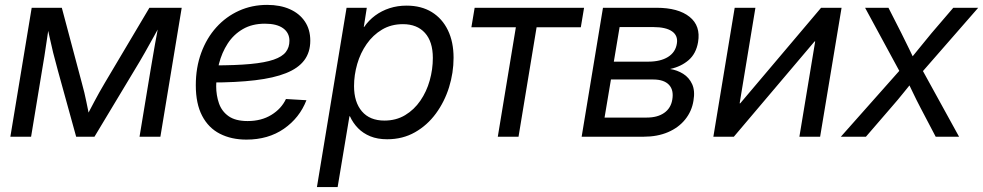

<svg xmlns="http://www.w3.org/2000/svg" viewBox="-20 -554 3984 778"><path d="M22 0 108.4 -522.5H230.5L311.5 -218.3Q317.4 -197.3 321.8 -178.7Q326.2 -160.2 329.8 -142.3Q333.5 -124.5 336.9 -107.7Q340.3 -90.8 343.3 -73.7H326.2Q335.4 -91.3 344.2 -108.2Q353 -125 362.3 -142.6Q371.6 -160.2 382.1 -179Q392.6 -197.8 404.8 -218.3L585.4 -522.5H716.3L629.9 0H545.4L589.4 -266.1Q595.2 -298.8 599.6 -325.9Q604 -353 608.4 -377Q612.8 -400.9 617.2 -424.6Q621.6 -448.2 626 -473.6H640.6Q621.6 -439.5 604 -407.2Q586.4 -375 567.1 -341.1Q547.9 -307.1 523.4 -267.1L362.8 0H288.6L214.8 -267.1Q203.6 -307.1 195.3 -340.8Q187 -374.5 180.2 -406.7Q173.3 -439 165.5 -473.6H182.1Q178.2 -447.8 174.6 -424.1Q170.9 -400.4 167.5 -376.7Q164.1 -353 159.9 -326.2Q155.8 -299.3 149.9 -266.1L106 0Z M978.5 11.7Q917.5 11.7 871.1 -12Q824.7 -35.6 799.1 -84.7Q773.4 -133.8 773.4 -208.5Q773.4 -280.3 795.4 -340.1Q817.4 -399.9 856.7 -443.4Q896 -486.8 948.5 -510.5Q1001 -534.2 1062.5 -534.2Q1115.2 -534.2 1154.3 -516.8Q1193.4 -499.5 1215.3 -467Q1237.3 -434.6 1237.3 -389.2Q1237.3 -342.3 1212.9 -309.8Q1188.5 -277.3 1138.9 -257.6Q1089.4 -237.8 1013.4 -228.8Q937.5 -219.7 834.5 -219.7L846.2 -289.1Q935.5 -289.1 994.9 -294.7Q1054.2 -300.3 1088.9 -312.3Q1123.5 -324.2 1138.2 -343.3Q1152.8 -362.3 1152.8 -388.7Q1152.8 -420.9 1127.2 -439.5Q1101.6 -458 1053.7 -458Q1001.5 -458 963.9 -436Q926.3 -414.1 902.6 -377.4Q878.9 -340.8 867.4 -295.9Q856 -251 856 -204.6Q856 -168 867.2 -135.5Q878.4 -103 906.2 -83.3Q934.1 -63.5 983.4 -63.5Q1039.1 -63.5 1079.6 -88.4Q1120.1 -113.3 1138.7 -152.8L1221.7 -147.9Q1193.8 -76.2 1130.4 -32.2Q1066.9 11.7 978.5 11.7Z M1264.2 204.1 1384.3 -522.5H1466.3L1454.1 -444.8H1455.6Q1474.1 -471.7 1500.2 -491Q1526.4 -510.3 1558.6 -520.8Q1590.8 -531.2 1627.4 -531.2Q1687 -531.2 1729.5 -505.1Q1772 -479 1794.9 -431.6Q1817.9 -384.3 1817.9 -319.8Q1817.9 -259.3 1799.6 -200.4Q1781.2 -141.6 1746.3 -94Q1711.4 -46.4 1661.6 -18.1Q1611.8 10.3 1548.8 10.3Q1509.8 10.3 1480.5 -1.7Q1451.2 -13.7 1430.7 -34.7Q1410.2 -55.7 1397.9 -83H1396L1348.1 204.1ZM1537.6 -65.4Q1585 -65.4 1621.6 -87.4Q1658.2 -109.4 1683.3 -146Q1708.5 -182.6 1721.2 -227.8Q1733.9 -272.9 1733.9 -319.3Q1733.9 -385.3 1701.9 -420.7Q1669.9 -456.1 1612.8 -456.1Q1564.9 -456.1 1528.1 -434.1Q1491.2 -412.1 1465.8 -375.7Q1440.4 -339.4 1427.5 -294.7Q1414.6 -250 1414.6 -205.1Q1414.6 -140.1 1446.5 -102.8Q1478.5 -65.4 1537.6 -65.4Z M1997.1 0 2070.3 -443.4H1890.1L1903.3 -522.5H2346.7L2333.5 -443.4H2154.3L2081.1 0Z M2336.9 0 2423.3 -522.5H2640.1Q2728.5 -522.5 2774.2 -485.8Q2819.8 -449.2 2808.6 -383.3Q2800.8 -336.9 2770.5 -310.5Q2740.2 -284.2 2695.3 -274.4Q2724.1 -270 2748.3 -254.9Q2772.5 -239.7 2784.7 -212.9Q2796.9 -186 2790 -146Q2783.2 -103 2756.3 -69.8Q2729.5 -36.6 2686.5 -18.3Q2643.6 0 2587.9 0ZM2429.7 -77.6H2600.6Q2644 -77.6 2671.1 -96.4Q2698.2 -115.2 2704.1 -149.9Q2710.9 -189 2690.7 -210.4Q2670.4 -231.9 2626.5 -231.9H2455.6ZM2467.3 -304.2H2606.9Q2656.2 -304.2 2686.8 -323.2Q2717.3 -342.3 2722.7 -377.4Q2728 -409.7 2703.1 -427Q2678.2 -444.3 2627.4 -444.3H2490.7Z M3303.2 0H3219.2L3283.2 -386.2H3280.8L2953.6 0H2870.6L2957 -522.5H3041L2977.1 -135.3H2979.5L3307.1 -522.5H3390.1Z M3387.2 0 3652.8 -299.3 3641.6 -234.4 3485.4 -522.5H3580.1L3632.3 -419.9Q3648.9 -387.2 3663.8 -356Q3678.7 -324.7 3693.8 -293.5H3651.9Q3677.7 -324.7 3702.6 -356Q3727.5 -387.2 3754.9 -419.9L3842.8 -522.5H3943.8L3691.4 -233.4L3702.1 -298.3L3866.2 0H3771.5L3709.5 -118.2Q3692.9 -149.9 3678.7 -179.9Q3664.6 -210 3648.9 -240.2H3691.4Q3666.5 -210 3642.6 -179.9Q3618.7 -149.9 3590.8 -118.2L3488.8 0Z"/></svg>

Font: Inter 28pt
Style: Italic
Weight: 400
Italic angle: -9.3988°
Designer: Rasmus Andersson
Foundry: rsms
Version: Version 4.001;git-66647c0bb